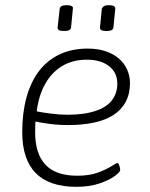

<svg xmlns="http://www.w3.org/2000/svg" viewBox="-20 -717 579 743"><path d="M276 6Q171 6 118.5 -47Q66 -100 66 -206Q66 -280 82.5 -340Q99 -400 131 -442Q163 -484 210.5 -506.5Q258 -529 319 -529Q359 -529 389.5 -518.5Q420 -508 440.5 -490Q461 -472 472 -447.5Q483 -423 483 -396Q483 -354 466.5 -323Q450 -292 419 -272Q388 -252 343.5 -242.5Q299 -233 244 -233Q206 -233 168.5 -238Q131 -243 102 -250L119 -263Q117 -249 116.5 -234.5Q116 -220 116 -205Q116 -122 156 -79.5Q196 -37 279 -37Q327 -37 360 -49.5Q393 -62 411.5 -74Q430 -86 434 -86Q438 -86 440 -81Q442 -76 443.5 -70Q445 -64 445 -59Q445 -51 423 -35Q401 -19 363 -6.5Q325 6 276 6ZM244 -273Q275 -273 303 -277Q331 -281 355 -289.5Q379 -298 396.5 -312Q414 -326 424 -346.5Q434 -367 434 -393Q434 -436 402 -461Q370 -486 316 -486Q262 -486 221.5 -462Q181 -438 155.5 -393.5Q130 -349 122 -286Q142 -282 175.5 -277.5Q209 -273 244 -273ZM391 -597Q378 -597 372 -600.5Q366 -604 367 -611L374 -683Q376 -689 382 -693Q388 -697 401 -697Q415 -697 421 -693Q427 -689 426 -683L419 -611Q418 -604 412 -600.5Q406 -597 391 -597ZM228 -597Q214 -597 208 -600.5Q202 -604 203 -611L211 -683Q212 -689 218 -693Q224 -697 238 -697Q252 -697 258 -693Q264 -689 262 -683L255 -611Q254 -604 248 -600.5Q242 -597 228 -597Z"/></svg>

Font: Asap ExtraLight
Style: Italic
Weight: 250
Italic angle: -6°
Version: Version 3.001